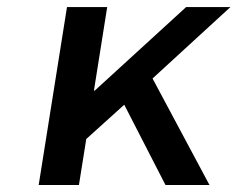

<svg xmlns="http://www.w3.org/2000/svg" viewBox="-20 -530 680 550"><path d="M90.8 0 171.9 -509.8H287.1L249 -270L252 -271L513.2 -509.8H640.1L417 -305.2L580.1 0H454.1L335.9 -230L227.1 -131.8L206.1 0Z"/></svg>

Font: Office Code Pro Medium Italic
Style: Regular
Weight: 500
Italic angle: -9°
Designer: Nathan Rutzky & Paul D. Hunt
Foundry: Adobe Systems Incorporated
Version: Version 1.004;PS 001.004;hotconv 1.0.70;makeotf.lib2.5.58329